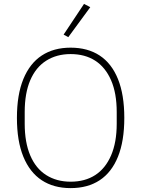

<svg xmlns="http://www.w3.org/2000/svg" viewBox="-20 -955 727 987"><path d="M343 12Q256 12 194.5 -28.5Q133 -69 100 -149.5Q67 -230 67 -349Q67 -468 100 -548.5Q133 -629 194.5 -669.5Q256 -710 343 -710Q431 -710 492.5 -669.5Q554 -629 586.5 -548.5Q619 -468 619 -349Q619 -230 586.5 -149.5Q554 -69 492.5 -28.5Q431 12 343 12ZM343 -21Q417 -21 469.5 -55Q522 -89 551 -156Q580 -223 580 -319V-379Q580 -476 551 -542.5Q522 -609 469.5 -643Q417 -677 343 -677Q271 -677 217.5 -643Q164 -609 135.5 -542.5Q107 -476 107 -379V-319Q107 -223 135.5 -156Q164 -89 217.5 -55Q271 -21 343 -21ZM444 -918 331 -764 307 -777 412 -935Z"/></svg>

Font: IBM Plex Sans ExtraLight
Style: Regular
Weight: 250
Designer: Mike Abbink, Paul van der Laan, Pieter van Rosmalen
Foundry: Bold Monday
Version: Version 3.201